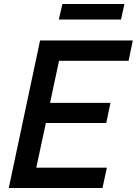

<svg xmlns="http://www.w3.org/2000/svg" viewBox="-20 -943 686 963"><path d="M275 -845 293 -923H604L587 -845ZM24 0 181 -740H646L625 -638H276L231 -427H534L513 -326H210L162 -102H516L494 0Z"/></svg>

Font: Be Vietnam Pro Medium
Style: Italic
Weight: 500
Italic angle: -12°
Designer: Lam Bao, Tony Le, Vietanh Nguyen
Foundry: Yellow Type Foundry
Version: Version 1.002; ttfautohint (v1.8.3)